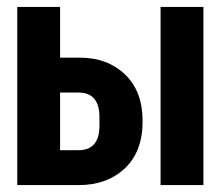

<svg xmlns="http://www.w3.org/2000/svg" viewBox="-20 -536 640 556"><path d="M30 -516H154V-369H212Q291 -369 342 -320.5Q393 -272 393 -185Q393 -97 341.5 -48.5Q290 0 208 0H30ZM207 -101Q268 -101 268 -172V-197Q268 -268 207 -268H154V-101ZM445 -516H569V0H445Z"/></svg>

Font: iA Writer Mono V
Style: Regular
Weight: 400
Designer: Mike Abbink, Paul van der Laan, Pieter van Rosmalen
Foundry: Bold Monday
Version: Version 2.000